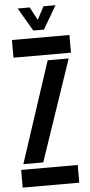

<svg xmlns="http://www.w3.org/2000/svg" viewBox="-63 -1002 484 1038"><g transform="rotate(-5 179.0 -483.5)"><path d="M28.5 -704V-800H340.5V-704ZM31.5 -126 211.5 -674H325.5L139.5 -126ZM17 0V-96H324V0ZM148 -841 74.5 -967H139.5L177 -896.5L214.5 -967H279.5L206 -841Z"/></g></svg>

Font: Big Shoulders Stencil Display
Style: Bold
Weight: 700
Designer: Patric King
Foundry: XO Type Co
Version: Version 1.000